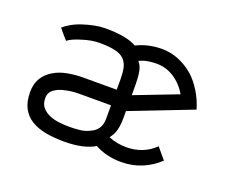

<svg xmlns="http://www.w3.org/2000/svg" viewBox="-75 -498 747 624"><g transform="rotate(20 299.0 -186.0)"><path d="M349 -242Q349 -268 345.5 -287.5Q342 -307 331 -319Q345 -326 360 -328.5Q375 -331 390 -331Q424 -331 452 -312.5Q480 -294 497 -264Q460 -250 423 -235.5Q386 -221 349 -207ZM88 -102Q88 -122 103.5 -133Q119 -144 141 -148Q162 -153 185.5 -153Q209 -153 224 -153H297V-107Q297 -85 287.5 -72Q278 -59 263 -53Q248 -45 229.5 -43Q211 -41 194 -41Q177 -41 159 -43Q141 -45 126 -51Q109 -58 98.5 -70Q88 -82 88 -102ZM299 -13Q319 -2 342 3.5Q365 9 390 9Q429 9 462 -5Q495 -19 520 -43L488 -81Q469 -62 444 -52Q419 -42 390 -42Q374 -42 358 -45Q342 -48 328 -54Q340 -69 344.5 -86.5Q349 -104 349 -129V-152Q403 -173 456 -193.5Q509 -214 563 -235Q554 -266 537.5 -293Q521 -320 500 -339Q477 -359 449 -370.5Q421 -382 390 -382Q367 -382 345 -377Q323 -372 303 -362Q286 -372 259 -377Q232 -382 194 -382Q177 -382 157 -378Q137 -374 119 -368Q100 -362 84 -353Q68 -344 58 -335Q65 -326 72.5 -317.5Q80 -309 88 -300Q95 -306 108 -311.5Q121 -317 135 -321Q150 -326 165 -328.5Q180 -331 193 -331Q227 -331 247.5 -326Q268 -321 279 -310Q290 -298 293.5 -282Q297 -266 297 -244V-207H182Q154 -207 127.5 -202Q101 -197 81 -185Q60 -173 47.5 -153Q35 -133 35 -104Q35 -71 46.5 -49Q58 -27 79 -14Q100 -1 129 4.5Q158 10 194 10Q228 10 254.5 4Q281 -2 299 -13Z"/></g></svg>

Font: Josefin Slab Medium
Style: Regular
Weight: 500
Designer: Santiago Orozco
Foundry: Typemade
Version: Version 2.000